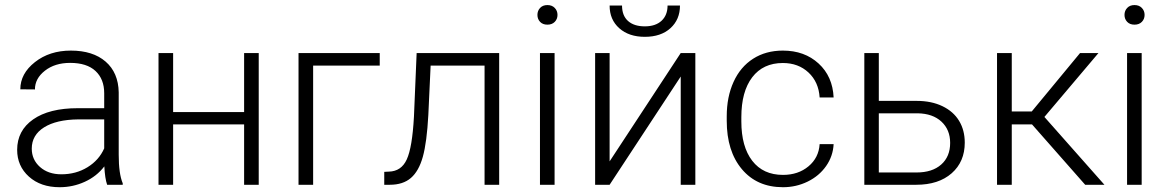

<svg xmlns="http://www.w3.org/2000/svg" viewBox="-20 -741 4681 770"><path d="M409.7 0Q400.9 -24.9 398.4 -73.7Q367.7 -33.7 320.1 -12Q272.5 9.8 219.2 9.8Q143.1 9.8 95.9 -32.7Q48.8 -75.2 48.8 -140.1Q48.8 -217.3 113 -262.2Q177.2 -307.1 292 -307.1H397.9V-367.2Q397.9 -423.8 363 -456.3Q328.1 -488.8 261.2 -488.8Q200.2 -488.8 160.2 -457.5Q120.1 -426.3 120.1 -382.3L61.5 -382.8Q61.5 -445.8 120.1 -491.9Q178.7 -538.1 264.2 -538.1Q352.5 -538.1 403.6 -493.9Q454.6 -449.7 456.1 -370.6V-120.6Q456.1 -43.9 472.2 -5.9V0ZM226.1 -42Q284.7 -42 330.8 -70.3Q377 -98.6 397.9 -146V-262.2H293.5Q206.1 -261.2 156.7 -230.2Q107.4 -199.2 107.4 -145Q107.4 -100.6 140.4 -71.3Q173.3 -42 226.1 -42Z M1017.6 0H959V-242.2H674.3V0H615.7V-528.3H674.3V-291.5H959V-528.3H1017.6Z M1502.9 -478H1235.8V0H1177.2V-528.3H1502.9Z M1981.9 -528.3V0H1923.3V-478H1707L1697.8 -280.3Q1691.9 -170.4 1675.8 -112.5Q1659.7 -54.7 1627.9 -27.3Q1596.2 0 1543.5 0H1521V-51.8L1539.1 -52.7Q1589.4 -53.7 1611.3 -101.6Q1633.3 -149.4 1640.1 -272.5L1650.9 -528.3Z M2204.1 0H2145.5V-528.3H2204.1ZM2135.3 -681.2Q2135.3 -697.8 2146 -709.2Q2156.7 -720.7 2175.3 -720.7Q2193.8 -720.7 2204.8 -709.2Q2215.8 -697.8 2215.8 -681.2Q2215.8 -664.6 2204.8 -653.3Q2193.8 -642.1 2175.3 -642.1Q2156.7 -642.1 2146 -653.3Q2135.3 -664.6 2135.3 -681.2Z M2710 -528.3H2768.6V0H2710V-434.1L2424.8 0H2366.7V-528.3H2424.8V-93.8ZM2707 -718.8Q2707 -662.6 2668.7 -627.9Q2630.4 -593.3 2565.9 -593.3Q2502.4 -593.3 2463.6 -627.7Q2424.8 -662.1 2424.8 -718.8H2474.6Q2474.6 -678.2 2498.8 -656.7Q2522.9 -635.3 2565.9 -635.3Q2608.9 -635.3 2633.1 -657.7Q2657.2 -680.2 2657.2 -718.8Z M3120.1 -39.6Q3181.2 -39.6 3222.4 -74Q3263.7 -108.4 3267.1 -163.1H3323.2Q3320.8 -114.7 3293 -75Q3265.1 -35.2 3219 -12.7Q3172.9 9.8 3120.1 9.8Q3016.1 9.8 2955.3 -62.5Q2894.5 -134.8 2894.5 -256.8V-274.4Q2894.5 -352.5 2921.9 -412.6Q2949.2 -472.7 3000.2 -505.4Q3051.3 -538.1 3119.6 -538.1Q3206.5 -538.1 3262.9 -486.3Q3319.3 -434.6 3323.2 -350.1H3267.1Q3263.2 -412.1 3222.4 -450.2Q3181.6 -488.3 3119.6 -488.3Q3040.5 -488.3 2996.8 -431.2Q2953.1 -374 2953.1 -271V-253.9Q2953.1 -152.8 2996.8 -96.2Q3040.5 -39.6 3120.1 -39.6Z M3504.4 -336.4H3656.7Q3715.3 -336.4 3759.5 -315.2Q3803.7 -293.9 3826.4 -256.3Q3849.1 -218.8 3849.1 -168.9Q3849.1 -92.3 3796.6 -46.1Q3744.1 0 3654.8 0H3446.3V-528.3H3504.4ZM3504.4 -286.6V-49.3H3655.8Q3718.8 -49.3 3754.6 -81.1Q3790.5 -112.8 3790.5 -168Q3790.5 -220.7 3755.6 -253.2Q3720.7 -285.6 3660.2 -286.6Z M4118.7 -242.2H4037.6V0H3978.5V-528.3H4037.6V-293.9H4117.7L4311.5 -528.3H4385.3L4168.5 -272L4409.2 0H4332Z M4558.6 0H4500V-528.3H4558.6ZM4489.7 -681.2Q4489.7 -697.8 4500.5 -709.2Q4511.2 -720.7 4529.8 -720.7Q4548.3 -720.7 4559.3 -709.2Q4570.3 -697.8 4570.3 -681.2Q4570.3 -664.6 4559.3 -653.3Q4548.3 -642.1 4529.8 -642.1Q4511.2 -642.1 4500.5 -653.3Q4489.7 -664.6 4489.7 -681.2Z"/></svg>

Font: Roboto-Light
Style: Regular
Weight: 300
Designer: Google
Version: Version 2.137; 2017